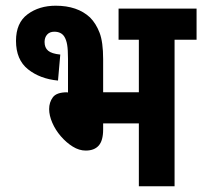

<svg xmlns="http://www.w3.org/2000/svg" viewBox="-20 -652 708 672"><path d="M175 -632Q251 -632 295 -591Q316 -570 328.5 -537.5Q341 -505 341 -445V-329H466V-513H395V-622H668V-513H591V0H466V-220H341V-199Q341 -160 325.5 -142.5Q310 -125 280 -125Q257 -125 234.5 -139Q212 -153 193 -175Q174 -197 163 -222.5Q152 -248 152 -270Q152 -294 165 -311.5Q178 -329 215 -329L218 -328V-446Q218 -478 215 -495.5Q212 -513 205 -524Q194 -541 170 -541Q154 -541 145 -531Q136 -521 136 -505Q136 -485 148.5 -474.5Q161 -464 191 -461L183 -370Q120 -376 78 -409.5Q36 -443 36 -509Q36 -572 76.5 -602Q117 -632 175 -632Z"/></svg>

Font: Noto Sans Condensed
Style: Bold
Weight: 700
Width: 3
Designer: Monotype Design Team
Foundry: Monotype Imaging Inc.
Version: Version 2.013; ttfautohint (v1.8.4.7-5d5b)